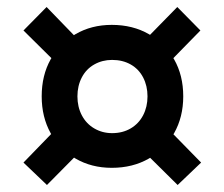

<svg xmlns="http://www.w3.org/2000/svg" viewBox="-20 -625 640 548"><path d="M299 -146Q241 -146 195.5 -172.5Q150 -199 124.5 -245Q99 -291 99 -350Q99 -410 124.5 -455.5Q150 -501 195.5 -527.5Q241 -554 299 -554Q359 -554 405 -527.5Q451 -501 477 -455.5Q503 -410 503 -350Q503 -291 477 -245Q451 -199 405 -172.5Q359 -146 299 -146ZM300 -245Q330 -245 353 -258.5Q376 -272 388.5 -296Q401 -320 401 -350Q401 -380 388.5 -404Q376 -428 353 -441Q330 -454 300 -454Q272 -454 249 -441Q226 -428 213.5 -404Q201 -380 201 -350Q201 -320 213.5 -296Q226 -272 249 -258.5Q272 -245 300 -245ZM142 -444 47 -538 113 -605 206 -509ZM114 -97 47 -161 143 -260 210 -194ZM487 -97 393 -190 460 -257 554 -161ZM460 -444 392 -509 486 -605 552 -538Z"/></svg>

Font: SUSE SemiBold
Style: Regular
Weight: 600
Designer: Rene Bieder
Foundry: SUSE
Version: Version 1.000